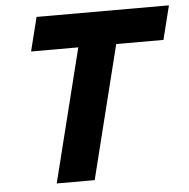

<svg xmlns="http://www.w3.org/2000/svg" viewBox="-50 -724 761 773"><g transform="rotate(-5 330.5 -337.5)"><path d="M301.7 0H148.3L282.5 -538.3H91.7L125.8 -675H660.8L626.7 -538.3H435.8Z"/></g></svg>

Font: Funnel Sans ExtraBold
Style: Italic
Weight: 800
Italic angle: -14.036°
Version: Version 1.000; Beta; Release 5; Build 24; ttfautohint (v1.8.